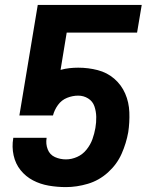

<svg xmlns="http://www.w3.org/2000/svg" viewBox="-20 -755 616 783"><path d="M249 8Q293 8 338.5 -5.5Q384 -19 420.5 -52Q457 -85 476 -128Q495 -171 503 -216Q509 -256 507.5 -297Q506 -338 490.5 -373.5Q475 -409 446 -434Q417 -459 378.5 -469Q340 -479 299 -479Q281 -479 263 -477Q245 -475 227 -470L252 -622H539L558 -735H134L59 -284H196Q202 -307 216.5 -327Q231 -347 253.5 -356Q276 -365 299 -365Q321 -365 339.5 -353.5Q358 -342 365 -321.5Q372 -301 372.5 -278.5Q373 -256 369 -233Q365 -210 357 -187.5Q349 -165 333 -145Q317 -125 294.5 -115Q272 -105 249 -105Q225 -105 204 -114.5Q183 -124 174.5 -146Q166 -168 170 -192V-193H34V-191Q28 -156 35.5 -121.5Q43 -87 64 -61Q85 -35 114.5 -19.5Q144 -4 178.5 2Q213 8 249 8Z"/></svg>

Font: Iosevka Sparkle XBdObl
Style: Regular
Weight: 800
Italic angle: -9°
Designer: Belleve Invis
Foundry: Belleve Invis
Version: Version 4.5.0; ttfautohint (v1.8.3)